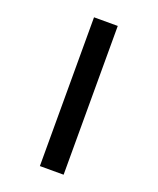

<svg xmlns="http://www.w3.org/2000/svg" viewBox="-168 -930 937 1140"><g transform="rotate(20 300.0 -360.0)"><path d="M225 110V-830H375V110Z"/></g></svg>

Font: JetBrains Mono NL ExtraBold
Style: Regular
Weight: 800
Designer: Philipp Nurullin, Konstantin Bulenkov
Foundry: JetBrains
Version: Version 2.304; ttfautohint (v1.8.4.7-5d5b)